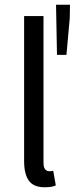

<svg xmlns="http://www.w3.org/2000/svg" viewBox="-20 -780 316 812"><path d="M82 -712H164V-92Q164 -72 171 -64Q178 -56 187 -56Q191 -56 194.5 -56Q198 -56 205 -58L216 4Q208 8 197 10Q186 12 169 12Q122 12 102 -16Q82 -44 82 -98ZM221 -548 217 -760H276L275 -703L261 -548Z"/></svg>

Font: Myanmar Sanpya
Style: Regular
Weight: 400
Designer: Danh Hong
Foundry: Google Inc.
Version: Version 2.00 November 22, 2015